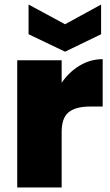

<svg xmlns="http://www.w3.org/2000/svg" viewBox="-20 -827 487 847"><path d="M252 -462Q285 -510 332 -538Q379 -566 433 -566V-357H378Q314 -357 283 -332Q252 -307 252 -245V0H56V-561H252ZM426 -676 267 -599 106 -676V-807L267 -720L426 -807Z"/></svg>

Font: Fz Poppins ExtBd
Style: Regular
Weight: 800
Designer: Ninad Kale (Devanagari), Jonny Pinhorn (Latin)
Foundry: Indian Type Foundry
Version: Vit hóa bi Vntype.Com & FontZin.Com